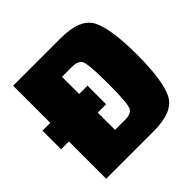

<svg xmlns="http://www.w3.org/2000/svg" viewBox="-177 -830 985 985"><g transform="rotate(-45 315.0 -337.5)"><path d="M-4.5 -270.5V-405.5H52V-675H398Q539.5 -675 577 -599.2Q614.5 -523.5 614.5 -338Q614.5 -152.5 577 -76.2Q539.5 0 398 0H52V-270.5ZM261.5 -145H336.5Q373.5 -145 389 -165.5Q404.5 -186 404.5 -338Q404.5 -489 389 -509.5Q373.5 -530 336.5 -530H261.5V-405.5H322V-270.5H261.5Z"/></g></svg>

Font: Anybody Black
Style: Regular
Weight: 900
Designer: Tyler Finck
Foundry: Etcetera Type Company
Version: Version 1.010; ttfautohint (v1.8.3) -l 8 -r 50 -G 200 -x 14 